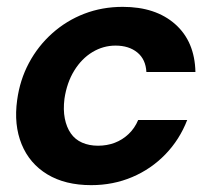

<svg xmlns="http://www.w3.org/2000/svg" viewBox="-20 -528 609 560"><path d="M246 12Q170 12 118 -19.5Q66 -51 43 -107.5Q20 -164 30 -236Q38 -295 64.5 -344.5Q91 -394 132.5 -431Q174 -468 226 -488Q278 -508 338 -508Q434 -508 491 -457.5Q548 -407 550 -318H407Q405 -355 380.5 -375Q356 -395 317 -395Q281 -395 249.5 -376Q218 -357 196.5 -322Q175 -287 168 -240Q164 -208 169 -182.5Q174 -157 186.5 -139Q199 -121 219.5 -112Q240 -103 266 -103Q292 -103 314.5 -111.5Q337 -120 355 -137Q373 -154 383 -178H526Q504 -121 462.5 -78Q421 -35 365.5 -11.5Q310 12 246 12Z"/></svg>

Font: DM Sans 36pt
Style: Bold Italic
Weight: 700
Italic angle: -10°
Designer: Colophon Foundry, Jonny Pinhorn
Foundry: Colophon Foundry
Version: Version 4.004;gftools[0.9.30]